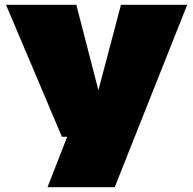

<svg xmlns="http://www.w3.org/2000/svg" viewBox="-20 -570 805 800"><path d="M178 210 260 0H238L5 -550H298L390 -194L484 -550H760L458 210Z"/></svg>

Font: Georama Extended Black
Style: Regular
Weight: 900
Width: 7
Designer: Jean-Baptiste Levee
Foundry: Production Type
Version: Version 1.000